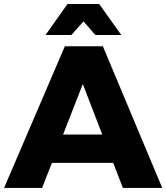

<svg xmlns="http://www.w3.org/2000/svg" viewBox="-25 -930 823 950"><path d="M388.2 -824.2 328.1 -756.8H200.2L309.1 -910.2H465.8L575.2 -756.8H446.8ZM583 0 535.2 -124H231.9L183.1 0H-4.9L295.9 -701.2H483.9L777.8 0ZM287.1 -264.2H481L384.8 -514.2Z"/></svg>

Font: Montserrat-Arabic
Style: Bold
Weight: 700
Designer: Mohamed Gaber
Foundry: Kief Type Foundry
Version: Version 5.008;PS 005.008;hotconv 1.0.88;makeotf.lib2.5.64775